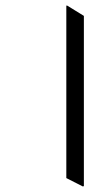

<svg xmlns="http://www.w3.org/2000/svg" viewBox="-20 -643 378 689"><path d="M277 26 281 25V-586L221 -623H218V-4Z"/></svg>

Font: Noto Serif Bengali ExtraCondensed Medium
Style: Regular
Weight: 500
Width: 2
Designer: Juan Bruce, Universal Thirst, Indian Type Foundry and the Monotype Design Team.
Foundry: Monotype Imaging Inc.
Version: Version 2.003